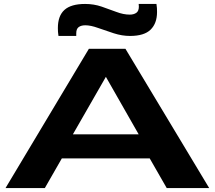

<svg xmlns="http://www.w3.org/2000/svg" viewBox="-20 -952 1086 972"><path d="M8 0 430 -705H615L1039 0H824L738 -150H293L207 0ZM349 -272H682L516 -563ZM276 -770Q274 -781 273.5 -791.5Q273 -802 273 -810Q273 -872 306.5 -902Q340 -932 411 -932Q455 -932 494.5 -918.5Q534 -905 569.5 -891.5Q605 -878 637 -878Q657 -878 670 -887Q683 -896 683 -919Q683 -927 682 -932H772Q774 -921 774.5 -911Q775 -901 775 -891Q775 -834 742.5 -802Q710 -770 638 -770Q598 -770 556 -783.5Q514 -797 476.5 -810.5Q439 -824 412 -824Q391 -824 378.5 -815Q366 -806 366 -783Q366 -780 366 -777Q366 -774 366 -770Z"/></svg>

Font: Georama ExtraExtended SemiBold
Style: Regular
Weight: 600
Width: 8
Designer: Jean-Baptiste Levee
Foundry: Production Type
Version: Version 1.000